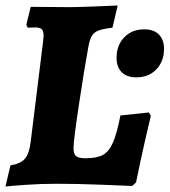

<svg xmlns="http://www.w3.org/2000/svg" viewBox="-23 -670 618 700"><path d="M-3 10 15 -67Q52 -73 68 -91.5Q84 -110 89 -154L134 -518Q136 -536 136 -540Q136 -557 129 -563.5Q122 -570 106 -570L78 -569Q77 -572 75.5 -574.5Q74 -577 73 -580L89 -645L232 -644Q260 -644 322.5 -646.5Q385 -649 406 -650L387 -569Q353 -565 337 -559Q321 -553 313 -541Q305 -529 300 -504Q285 -423 265 -290Q245 -157 245 -130Q245 -109 254 -101Q263 -93 288 -93Q330 -93 352 -105Q374 -117 388.5 -149.5Q403 -182 416 -249L520 -260L527 -248Q522 -228 505.5 -156Q489 -84 473 -5L459 8Q434 7 347.5 3.5Q261 0 182 0Q125 0 69 4Q13 8 -3 10ZM402 -459Q402 -505 430 -534Q458 -563 503 -563Q538 -563 556.5 -544Q575 -525 575 -492Q575 -446 547 -417Q519 -388 474 -388Q439 -388 420.5 -407Q402 -426 402 -459Z"/></svg>

Font: Alegreya SC ExtraBold
Style: Italic
Weight: 800
Italic angle: -7°
Designer: Juan Pablo del Peral
Foundry: Huerta Tipografica
Version: Version 2.007; ttfautohint (v1.6)